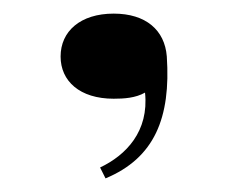

<svg xmlns="http://www.w3.org/2000/svg" viewBox="-20 -735 358 282"><path d="M127 -489 135 -473C207 -503 231 -562 225 -652C222 -691 194 -715 147 -715C98 -715 69 -689 69 -652C69 -616 97 -590 147 -590C162 -590 179 -591 193 -599C199 -542 165 -507 127 -489Z"/></svg>

Font: Sprat Extended Medium
Style: Regular
Weight: 500
Width: 9
Designer: Ethan Nakache
Foundry: Collletttivo
Version: Version 2.000;Glyphs 3.2 (3217)